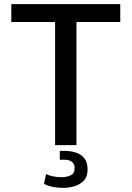

<svg xmlns="http://www.w3.org/2000/svg" viewBox="-20 -706 640 934"><path d="M248 0V-599H35V-686H565V-599H352V0ZM288 208Q264 208 238.5 203.5Q213 199 194 188L204 140Q215 147 236 151.5Q257 156 279 156Q304 156 323.5 147Q343 138 343 111Q343 90 329 80.5Q315 71 295 71H271V28H295Q323 28 348.5 36Q374 44 390 63.5Q406 83 406 118Q406 155 386 174.5Q366 194 338.5 201Q311 208 288 208Z"/></svg>

Font: Chivo Mono
Style: Regular
Weight: 400
Monospace: yes
Designer: Hector Gatti
Foundry: Omnibus-Type
Version: Version 1.008; ttfautohint (v1.8.4.7-5d5b)